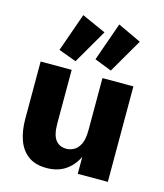

<svg xmlns="http://www.w3.org/2000/svg" viewBox="-122 -919 877 1024"><g transform="rotate(15 316.0 -407.0)"><path d="M231 13.2Q168 13.2 129.2 -15.9Q90.3 -44.9 72.5 -95.5Q54.7 -146 54.7 -210.4V-527.3H226.1V-231.4Q226.1 -168.5 247.1 -140.9Q268.1 -113.3 307.1 -113.3Q326.7 -113.3 347.4 -123.8Q368.2 -134.3 382.1 -161.9Q396 -189.5 396 -241.2V-527.3H566.9V0H400.9V-93.8Q375.5 -42 333 -14.4Q290.5 13.2 231 13.2ZM428.7 -577.6 334 -614.7 408.7 -826.7 538.1 -766.1ZM233.9 -577.1 135.7 -613.3 210.4 -825.2 343.3 -765.6Z"/></g></svg>

Font: Schibsted Grotesk ExtraBold
Style: Regular
Weight: 800
Designer: Bakken & Baeck AS, Henrik Kongsvoll
Foundry: Schibsted ASA
Version: Version 1.100; ttfautohint (v1.8.4.7-5d5b);gftools[0.9.25]